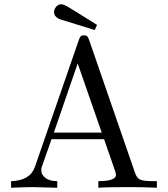

<svg xmlns="http://www.w3.org/2000/svg" viewBox="-20 -882 790 902"><path d="M32 0V-31Q121 -33 144 -98L351 -696Q355 -708 359.5 -712Q364 -716 375 -716Q381 -716 384.5 -715Q388 -714 390.5 -710.5Q393 -707 394 -705Q395 -703 398 -696L614 -71Q622 -46 638 -38.5Q654 -31 699 -31H717V0Q654 -3 586 -3Q478 -3 442 0V-31Q525 -31 525 -61Q525 -63 522 -75L469 -228H222L176 -97Q174 -93 174 -82Q174 -61 193.5 -46Q213 -31 249 -31V0Q153 -3 134 -3Q101 -3 32 0ZM233 -259H458L345 -584ZM234 -825Q234 -838 243.5 -850Q253 -862 268 -862Q278 -862 298 -850.5Q318 -839 436 -765L425 -741Q418 -743 276 -787Q262 -791 255.5 -794Q249 -797 241.5 -805Q234 -813 234 -825Z"/></svg>

Font: CMU Serif
Style: Roman
Weight: 500
Version: Version 0.7.0